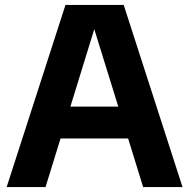

<svg xmlns="http://www.w3.org/2000/svg" viewBox="-20 -760 768 780"><path d="M7 0 246 -740H482.5L721.5 0H561.5L500.5 -197.5H226L165 0ZM266 -327H460.5L363 -641.5Z"/></svg>

Font: Encode Sans
Style: Bold
Weight: 700
Designer: Multiple Designers
Foundry: Impallari Type
Version: Version 3.002; ttfautohint (v1.8.3) -l 8 -r 50 -G 200 -x 14 